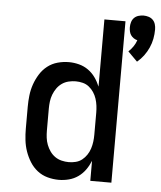

<svg xmlns="http://www.w3.org/2000/svg" viewBox="-54 -815 731 871"><g transform="rotate(5 311.0 -380.0)"><path d="M553 -557 510 -600Q522 -611 531.5 -625Q541 -639 546 -654Q537 -656 529 -661.5Q521 -667 516 -674.5Q511 -682 509 -691.5Q507 -701 507 -710Q507 -722 510.5 -733.5Q514 -745 522 -753Q530 -761 541.5 -764.5Q553 -768 565 -768Q576 -768 587.5 -764.5Q599 -761 607 -753Q615 -745 618.5 -733.5Q622 -722 622 -710Q622 -688 618 -667Q614 -646 605 -626Q596 -606 583 -588.5Q570 -571 553 -557ZM246 8Q220 8 194.5 1Q169 -6 148.5 -22Q128 -38 114 -60.5Q100 -83 91.5 -107.5Q83 -132 80 -158Q77 -184 77 -210V-310Q77 -336 80 -362Q83 -388 91.5 -412.5Q100 -437 114 -459.5Q128 -482 148.5 -498Q169 -514 194.5 -521Q220 -528 246 -528Q269 -528 292 -522Q315 -516 334 -502.5Q353 -489 366.5 -470Q380 -451 389 -429V-735H485V0H389V-91Q380 -69 366.5 -50Q353 -31 334 -17.5Q315 -4 292 2Q269 8 246 8ZM284 -76Q284 -76 284 -76Q284 -76 284 -76Q300 -76 316 -80Q332 -84 344.5 -94Q357 -104 366 -117.5Q375 -131 380 -146.5Q385 -162 387 -178Q389 -194 389 -210V-310Q389 -326 387 -342Q385 -358 380 -373.5Q375 -389 366 -402.5Q357 -416 344.5 -426Q332 -436 316 -440Q300 -444 284 -444Q268 -444 251.5 -440Q235 -436 221.5 -426.5Q208 -417 198.5 -403.5Q189 -390 183 -374.5Q177 -359 175 -342.5Q173 -326 173 -310V-210Q173 -194 175 -177.5Q177 -161 183 -145.5Q189 -130 198.5 -116.5Q208 -103 221.5 -93.5Q235 -84 251.5 -80Q268 -76 284 -76Z"/></g></svg>

Font: Zed Mono Medium Extended
Style: Regular
Weight: 500
Width: 7
Monospace: yes
Designer: Belleve Invis
Foundry: Belleve Invis
Version: Version 1.0.0; ttfautohint (v1.8.4)